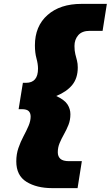

<svg xmlns="http://www.w3.org/2000/svg" viewBox="-20 -760 571 990"><path d="M64 72Q64 35 75 3Q86 -29 101 -57Q116 -85 127 -110.5Q138 -136 138 -159Q138 -177 128 -187Q118 -197 93 -197H76L98 -333H114Q176 -333 176 -406Q176 -430 168 -459Q160 -488 160 -526Q160 -625 225 -682.5Q290 -740 400 -740H531L509 -601H443Q403 -601 383.5 -578.5Q364 -556 364 -523Q364 -498 368.5 -480.5Q373 -463 377 -447.5Q381 -432 381 -412Q381 -357 352.5 -322Q324 -287 270 -265Q313 -245 328 -221.5Q343 -198 343 -171Q343 -141 333 -116Q323 -91 310 -68Q297 -45 287.5 -22.5Q278 0 278 25Q278 47 291.5 59Q305 71 336 71H402L380 210H249Q169 210 116.5 177.5Q64 145 64 72Z"/></svg>

Font: Georama ExtraExtended ExtraBold
Style: Italic
Weight: 800
Width: 8
Italic angle: -9°
Designer: Jean-Baptiste Levee
Foundry: Production Type
Version: Version 1.000